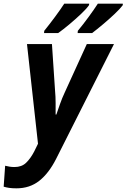

<svg xmlns="http://www.w3.org/2000/svg" viewBox="-92 -786 689 1046"><path d="M-2 240Q-26 240 -42.5 237.5Q-59 235 -72 231L-64 117Q-52 120 -39.5 122Q-27 124 -13 124Q26 124 50 101Q74 78 94 40L115 -3L55 -546H191L208 -291Q211 -260 211 -225Q211 -190 211 -162H215Q224 -188 235 -219.5Q246 -251 261 -283L381 -546H529L214 79Q174 158 122 199Q70 240 -2 240ZM332 -618Q361 -653 391 -694Q421 -735 441 -766H577V-758Q563 -739 533 -710.5Q503 -682 469 -653.5Q435 -625 410 -606H331ZM149 -618Q178 -654 208 -694.5Q238 -735 258 -766H394L393 -758Q380 -739 350 -710.5Q320 -682 286 -653.5Q252 -625 225 -606H148Z"/></svg>

Font: Noto Sans SemiCondensed
Style: Bold Italic
Weight: 700
Width: 4
Italic angle: -12°
Designer: Monotype Design Team
Foundry: Monotype Imaging Inc.
Version: Version 2.013; ttfautohint (v1.8.4.7-5d5b)